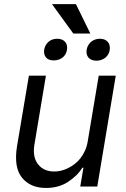

<svg xmlns="http://www.w3.org/2000/svg" viewBox="-20 -918 621 945"><path d="M63.9 -198.9 122.2 -545.5H206L149.1 -204.5Q139.6 -144.9 167.3 -109.4Q195 -73.9 247.2 -73.9Q263.1 -73.9 279.3 -77.6Q295.5 -81.3 313.6 -89.8Q331 -98 346.9 -110.3Q362.9 -122.5 375.9 -139Q388.8 -155.5 398.3 -176.5Q407.7 -197.4 411.9 -223L465.9 -545.5H549.7L458.8 0H375L390.6 -92.3H384.9Q372.5 -71.7 354.8 -54.5Q337 -37.3 313.6 -22Q268.5 7.1 206 7.1Q129.3 7.1 88.1 -43.7Q46.9 -94.5 63.9 -198.9ZM353.7 -897.7 424.7 -752.8H340.9L235.8 -897.7ZM406.2 -671.9Q408 -683.2 413.2 -693.2Q418.3 -703.1 426.7 -710.8Q435 -718.4 446.4 -722.8Q457.7 -727.3 471.6 -727.3Q485.4 -727.3 495.4 -722.8Q505.3 -718.4 511.4 -710.8Q517.4 -703.1 519.5 -693.2Q521.7 -683.2 519.9 -671.9Q518.5 -661.2 513.1 -651.6Q507.8 -642 499.5 -634.9Q491.1 -627.8 479.8 -623.6Q468.4 -619.3 454.5 -619.3Q440.7 -619.3 430.8 -623.6Q420.8 -627.8 415 -634.9Q409.1 -642 407 -651.6Q404.8 -661.2 406.2 -671.9ZM197.4 -673.3Q199.2 -683.9 204.2 -693.7Q209.2 -703.5 217.2 -710.9Q225.1 -718.4 236.3 -722.8Q247.5 -727.3 261.4 -727.3Q275.2 -727.3 285 -723Q294.7 -718.8 301 -711.5Q307.2 -704.2 309.3 -694.4Q311.4 -684.7 309.7 -673.3Q308.2 -662.3 302.9 -652.5Q297.6 -642.8 289.2 -635.8Q280.9 -628.9 269.5 -624.8Q258.2 -620.7 244.3 -620.7Q217.7 -620.7 206 -635.8Q194.2 -650.9 197.4 -673.3Z"/></svg>

Font: Inter P
Style: Italic
Weight: 400
Italic angle: -9.40001°
Designer: Rasmus Andersson
Foundry: rsms
Version: Version 3.018;git-588b23468